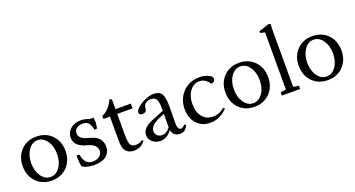

<svg xmlns="http://www.w3.org/2000/svg" viewBox="-46 -1328 3594 1942"><g transform="rotate(-20 1750.5 -357.0)"><path d="M430.9 -54Q366.7 12.2 265.1 12.2Q163.6 12.2 99.4 -54Q35.2 -120.1 35.2 -224.1Q35.2 -328.1 99.4 -394.3Q163.6 -460.4 265.1 -460.4Q366.7 -460.4 430.9 -394.3Q495.1 -328.1 495.1 -224.1Q495.1 -120.1 430.9 -54ZM265.1 -26.4Q324.7 -26.4 364.5 -83Q404.3 -139.6 404.3 -224.1Q404.3 -308.6 364.5 -365.2Q324.7 -421.9 265.1 -421.9Q206.1 -421.9 166.3 -365.2Q126.5 -308.6 126.5 -224.1Q126.5 -139.6 166.3 -83Q206.1 -26.4 265.1 -26.4Z M594.2 -21Q583.5 -53.2 583.5 -140.6H613.8Q625 -82 650.1 -54.4Q675.3 -26.9 719.2 -26.9Q762.7 -26.9 791.7 -49.6Q820.8 -72.3 820.8 -107.4Q820.8 -140.6 797.1 -164.1Q773.4 -187.5 730 -198.7Q708.5 -204.1 690.9 -210.4Q673.3 -216.8 653.6 -227.8Q633.8 -238.8 620.4 -252Q606.9 -265.1 598.1 -284.9Q589.4 -304.7 589.4 -328.1Q589.4 -385.7 632.8 -423.6Q676.3 -461.4 745.6 -461.4Q781.2 -461.4 820.3 -447.3Q849.6 -437 875 -444.8Q880.4 -423.8 880.4 -395.5Q880.4 -361.3 871.6 -326.2L843.3 -324.7Q839.4 -343.3 836.7 -353.8Q834 -364.3 826.9 -379.4Q819.8 -394.5 811 -402.8Q802.2 -411.1 786.6 -417.2Q771 -423.3 750.5 -423.3Q713.4 -423.3 686.8 -404.8Q660.2 -386.2 660.2 -353.5Q660.2 -333 668.9 -317.6Q677.7 -302.2 695.3 -291.5Q712.9 -280.8 730.7 -274.2Q748.5 -267.6 774.4 -261.2Q897 -230.5 897 -125.5Q897 -62 851.8 -25.4Q806.6 11.2 723.6 11.2Q640.6 11.2 594.2 -21Z M1152.3 12.2Q1118.7 12.2 1094.2 0.2Q1069.8 -11.7 1058.1 -30.3Q1045.9 -49.3 1041 -72.3Q1036.1 -95.2 1036.1 -146V-395.5H966.3V-429.2Q1001.5 -439 1038.1 -479.5Q1074.7 -520 1088.9 -560.1L1114.7 -553.7V-446.8H1279.8V-395.5H1114.7V-180.7Q1114.7 -127.9 1117.7 -106.4Q1120.6 -85 1127.4 -68.4Q1140.1 -36.6 1187.5 -36.6Q1227.1 -36.6 1257.8 -62L1271 -49.3Q1225.6 12.2 1152.3 12.2Z M1434.6 11.2Q1384.8 11.2 1349.9 -19Q1314.9 -49.3 1314.9 -93.3Q1314.9 -170.4 1432.1 -217.3L1558.6 -268.1V-294.4Q1558.6 -365.2 1542.5 -392.6Q1526.4 -419.9 1484.4 -419.9Q1445.3 -419.9 1423.6 -399.9Q1401.9 -379.9 1401.9 -343.3Q1401.9 -326.7 1388.4 -316.9Q1375 -307.1 1352.5 -307.1Q1336.9 -307.1 1328.4 -314.7Q1319.8 -322.3 1319.8 -335.9Q1319.8 -359.4 1354.5 -389.2Q1389.2 -418.9 1438.5 -439.7Q1487.8 -460.4 1526.4 -460.4Q1588.9 -460.4 1612.8 -423.1Q1636.7 -385.7 1636.7 -286.6Q1636.7 -252.4 1635.7 -189.5Q1634.8 -126.5 1634.8 -106.4Q1634.3 -75.7 1643.1 -55.4Q1651.9 -35.2 1669.9 -35.2Q1692.9 -35.2 1713.9 -62.5L1730.5 -52.7Q1709 11.2 1643.6 11.2Q1610.8 11.2 1587.9 -6.6Q1564.9 -24.4 1558.6 -61.5Q1508.8 11.2 1434.6 11.2ZM1397.9 -106.4Q1397.9 -77.1 1417.7 -57.9Q1437.5 -38.6 1467.8 -38.6Q1518.6 -38.6 1556.6 -90.3L1558.1 -235.4L1507.8 -213.9Q1451.2 -189.9 1424.6 -163.8Q1397.9 -137.7 1397.9 -106.4Z M1972.2 11.2Q1881.3 11.2 1826.4 -49.8Q1771.5 -110.8 1771.5 -206.1Q1771.5 -274.4 1800.5 -331.5Q1829.6 -388.7 1887.2 -424.6Q1944.8 -460.4 2021 -460.4Q2064 -460.4 2098.9 -447.5Q2133.8 -434.6 2151.9 -414.1Q2155.3 -404.8 2155.3 -396Q2155.3 -379.4 2143.1 -368.4Q2130.9 -357.4 2118.2 -357.4Q2110.8 -357.4 2108.4 -362.3Q2097.7 -383.3 2070.6 -402.6Q2043.5 -421.9 2004.4 -421.9Q1944.3 -421.9 1903.6 -366.9Q1862.8 -312 1862.8 -228Q1862.8 -139.6 1905.8 -88.9Q1948.7 -38.1 2020 -38.1Q2085.4 -38.1 2143.1 -87.9L2156.7 -73.2Q2075.2 11.2 1972.2 11.2Z M2612.5 -54Q2548.3 12.2 2446.8 12.2Q2345.2 12.2 2281 -54Q2216.8 -120.1 2216.8 -224.1Q2216.8 -328.1 2281 -394.3Q2345.2 -460.4 2446.8 -460.4Q2548.3 -460.4 2612.5 -394.3Q2676.8 -328.1 2676.8 -224.1Q2676.8 -120.1 2612.5 -54ZM2446.8 -26.4Q2506.3 -26.4 2546.1 -83Q2585.9 -139.6 2585.9 -224.1Q2585.9 -308.6 2546.1 -365.2Q2506.3 -421.9 2446.8 -421.9Q2387.7 -421.9 2347.9 -365.2Q2308.1 -308.6 2308.1 -224.1Q2308.1 -139.6 2347.9 -83Q2387.7 -26.4 2446.8 -26.4Z M2742.7 0V-35.2L2801.8 -43.5V-659.2L2751.5 -670.9V-689.5L2864.7 -726.1L2883.8 -718.3Q2880.4 -681.6 2880.4 -646V-43.9L2939.9 -35.2V0Z M3401.6 -54Q3337.4 12.2 3235.8 12.2Q3134.3 12.2 3070.1 -54Q3005.9 -120.1 3005.9 -224.1Q3005.9 -328.1 3070.1 -394.3Q3134.3 -460.4 3235.8 -460.4Q3337.4 -460.4 3401.6 -394.3Q3465.8 -328.1 3465.8 -224.1Q3465.8 -120.1 3401.6 -54ZM3235.8 -26.4Q3295.4 -26.4 3335.2 -83Q3375 -139.6 3375 -224.1Q3375 -308.6 3335.2 -365.2Q3295.4 -421.9 3235.8 -421.9Q3176.8 -421.9 3137 -365.2Q3097.2 -308.6 3097.2 -224.1Q3097.2 -139.6 3137 -83Q3176.8 -26.4 3235.8 -26.4Z"/></g></svg>

Font: Elstob 8pt
Style: Regular
Weight: 400
Designer: Peter S. Baker
Version: Version 1.015